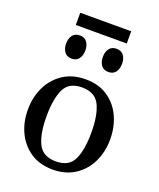

<svg xmlns="http://www.w3.org/2000/svg" viewBox="-151 -909 842 1017"><g transform="rotate(20 269.5 -400.5)"><path d="M37.6 -240.2Q37.6 -310.5 65.7 -368.4Q93.8 -426.3 146.2 -460.7Q198.7 -495.1 272 -495.1Q345.2 -495.1 396.5 -460.7Q447.8 -426.3 474.6 -368.4Q501.5 -310.5 501.5 -240.2Q501.5 -169.9 473.9 -112.3Q446.3 -54.7 394 -20.3Q341.8 14.2 268.6 14.2Q195.3 14.2 143.8 -20.3Q92.3 -54.7 64.9 -112.3Q37.6 -169.9 37.6 -240.2ZM142.6 -240.2Q142.6 -142.1 169.4 -87.2Q196.3 -32.2 270 -32.2Q343.8 -32.2 369.6 -87.2Q395.5 -142.1 395.5 -240.2Q395.5 -338.4 368.7 -393.3Q341.8 -448.2 268.1 -448.2Q194.3 -448.2 168.5 -393.1Q142.6 -337.9 142.6 -240.2ZM369.6 -572.3Q342.8 -572.3 329.1 -590.8Q315.4 -609.4 315.4 -637.7Q315.4 -666.5 329.1 -684.8Q342.8 -703.1 369.6 -703.1Q396.5 -703.1 410.2 -684.8Q423.8 -666.5 423.8 -637.7Q423.8 -609.4 410.2 -590.8Q396.5 -572.3 369.6 -572.3ZM162.6 -572.3Q135.7 -572.3 122.1 -590.8Q108.4 -609.4 108.4 -637.7Q108.4 -666.5 122.1 -684.8Q135.7 -703.1 162.6 -703.1Q189.5 -703.1 203.1 -684.8Q216.8 -666.5 216.8 -637.7Q216.8 -609.4 203.1 -590.8Q189.5 -572.3 162.6 -572.3ZM123 -747.6V-816.4H410.2V-747.6Z"/></g></svg>

Font: Gelasio
Style: Regular
Weight: 400
Designer: Eben Sorkin
Foundry: Eben Sorkin
Version: Version 1.008